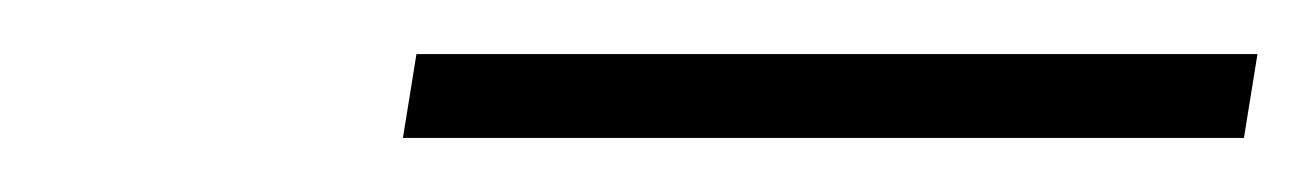

<svg xmlns="http://www.w3.org/2000/svg" viewBox="-20 -729 485 71"><path d="M129 -678 134 -709H445L440 -678Z"/></svg>

Font: Georama Extended ExtraLight
Style: Italic
Weight: 200
Width: 7
Italic angle: -9°
Designer: Jean-Baptiste Levee
Foundry: Production Type
Version: Version 1.000